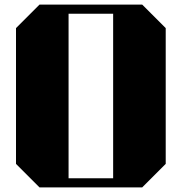

<svg xmlns="http://www.w3.org/2000/svg" viewBox="-20 -820 795 840"><path d="M153 0H602L705 -103V-697L602 -800H153L50 -697V-103ZM280 -760H475V-40H280Z"/></svg>

Font: Kumar One
Style: Regular
Weight: 400
Designer: Parimal Parmar
Foundry: Indian Type Foundry
Version: Version 1.000;PS 1.000;hotconv 1.0.88;makeotf.lib2.5.647800